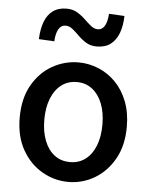

<svg xmlns="http://www.w3.org/2000/svg" viewBox="-57 -864 728 925"><g transform="rotate(5 307.5 -401.5)"><path d="M308 14Q240 14 180.5 -20.5Q121 -55 84.5 -119.5Q48 -184 48 -275Q48 -367 84.5 -431.5Q121 -496 180.5 -530Q240 -564 308 -564Q358 -564 405 -544.5Q452 -525 488 -488Q524 -451 545 -397.5Q566 -344 566 -275Q566 -184 529.5 -119.5Q493 -55 434.5 -20.5Q376 14 308 14ZM308 -82Q351 -82 382.5 -106Q414 -130 431 -173.5Q448 -217 448 -275Q448 -333 431 -376.5Q414 -420 382.5 -444.5Q351 -469 308 -469Q264 -469 232.5 -444.5Q201 -420 184 -376.5Q167 -333 167 -275Q167 -217 184 -173.5Q201 -130 232.5 -106Q264 -82 308 -82ZM387 -648Q358 -648 336.5 -661Q315 -674 297.5 -691.5Q280 -709 264 -722Q248 -735 230 -735Q208 -735 196 -714Q184 -693 182 -655L107 -659Q109 -707 122 -742.5Q135 -778 161.5 -797.5Q188 -817 228 -817Q257 -817 279 -804Q301 -791 318.5 -774Q336 -757 352 -744Q368 -731 386 -731Q407 -731 419 -752Q431 -773 433 -810L508 -806Q507 -758 493.5 -722.5Q480 -687 454 -667.5Q428 -648 387 -648Z"/></g></svg>

Font: Noto Sans SC Medium
Style: Regular
Weight: 500
Designer: Ryoko NISHIZUKA  (kana, bopomofo & ideographs); Paul D. Hunt (Latin, Greek & Cyrillic); Sandoll Communications , Soo-you
Foundry: Adobe
Version: Version 2.004-H2;hotconv 1.0.118;makeotfexe 2.5.65603